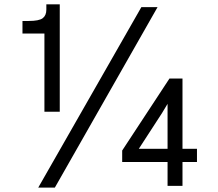

<svg xmlns="http://www.w3.org/2000/svg" viewBox="-20 -810 1001 880"><path d="M83 -656.2V-713.9H111.3Q159.2 -713.9 175.8 -726.6Q192.4 -739.3 192.4 -765.6V-790H253.9V-297.9H183.6V-656.2ZM540 -120.1 756.8 -450.2H816.4V-127.9H882.8V-67.4H816.4V42H748V-67.4H540ZM616.2 -127.9H748V-290V-334L722.7 -292ZM155.3 49.8 627.9 -777.3H702.1L231.4 49.8Z"/></svg>

Font: Gothic A1
Style: Regular
Weight: 400
Designer: HanYang I&C Co.,Ltd.
Foundry: HanYang I&C Co.,Ltd.
Version: Version 2.50